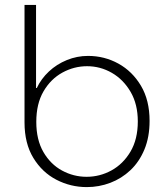

<svg xmlns="http://www.w3.org/2000/svg" viewBox="-20 -750 685 783"><path d="M334 13Q268 13 210 -17Q152 -47 116 -106Q80 -165 80 -251V-730H127V-391H130Q148 -429 179.5 -458.5Q211 -488 252.5 -505Q294 -522 339 -522Q406 -522 463 -490.5Q520 -459 555 -400Q590 -341 590 -257Q590 -191 569 -140.5Q548 -90 512 -56Q476 -22 430 -4.5Q384 13 334 13ZM333 -29Q387 -29 434.5 -55Q482 -81 512 -131.5Q542 -182 542 -255Q542 -325 512.5 -375.5Q483 -426 436 -453Q389 -480 335 -480Q282 -480 234.5 -454Q187 -428 157.5 -377.5Q128 -327 128 -253Q128 -180 157 -130Q186 -80 233 -54.5Q280 -29 333 -29Z"/></svg>

Font: MuseoModerno Thin ExtraLight
Style: Regular
Weight: 250
Version: Version 1.002